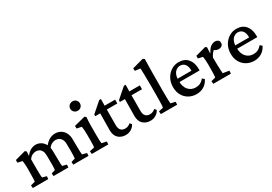

<svg xmlns="http://www.w3.org/2000/svg" viewBox="20 -1480 3236 2288"><g transform="rotate(-30 1638.5 -335.5)"><path d="M27.3 0 24.4 -38.1 85 -53.7Q85.9 -58.6 86.9 -70.3Q87.9 -82 88.9 -103Q89.8 -124 89.8 -155.3L90.8 -230.5Q90.8 -251 89.8 -271Q88.9 -291 86.9 -309.1Q85 -327.1 82 -339.8L19.5 -353.5V-389.6L164.1 -428.7L183.6 -412.1L178.7 -358.4L181.6 -357.4Q211.9 -396.5 245.1 -413.6Q278.3 -430.7 313.5 -430.7Q348.6 -430.7 381.3 -411.6Q414.1 -392.6 434.6 -354.5Q455.1 -316.4 455.1 -256.8L457 -154.3Q457 -120.1 458 -91.8Q459 -63.5 461.9 -53.7L519.5 -38.1L516.6 0H312.5L309.6 -38.1L362.3 -53.7Q363.3 -61.5 364.3 -74.7Q365.2 -87.9 365.7 -106.4Q366.2 -125 366.2 -149.4L365.2 -252Q365.2 -291 353 -314.9Q340.8 -338.9 320.8 -349.6Q300.8 -360.4 277.3 -360.4Q250 -360.4 224.6 -347.2Q199.2 -334 180.7 -306.6V-161.1Q180.7 -120.1 182.1 -91.3Q183.6 -62.5 186.5 -53.7L243.2 -38.1L240.2 0ZM585 0 582 -38.1 635.7 -53.7Q637.7 -61.5 638.2 -74.7Q638.7 -87.9 639.6 -106.4Q640.6 -125 640.6 -149.4L639.6 -248Q639.6 -289.1 626.5 -313.5Q613.3 -337.9 592.3 -349.1Q571.3 -360.4 548.8 -360.4Q518.6 -360.4 492.2 -346.2Q465.8 -332 446.3 -301.8L424.8 -338.9Q459 -384.8 497.6 -407.7Q536.1 -430.7 580.1 -430.7Q623 -430.7 657.2 -410.2Q691.4 -389.6 710.4 -352.1Q729.5 -314.5 729.5 -261.7L730.5 -154.3Q730.5 -120.1 731.9 -91.8Q733.4 -63.5 735.4 -53.7L795.9 -38.1L793.9 0Z M838.9 0 835.9 -39.1 901.4 -53.7Q902.3 -57.6 903.3 -68.8Q904.3 -80.1 905.3 -101.1Q906.2 -122.1 906.2 -155.3V-224.6Q906.2 -259.8 904.3 -289.6Q902.3 -319.3 898.4 -339.8L833 -353.5V-389.6L985.4 -428.7L1003.9 -413.1Q1001 -382.8 999.5 -353Q998 -323.2 998 -284.2V-161.1Q998 -120.1 999.5 -90.8Q1001 -61.5 1002.9 -53.7L1068.4 -39.1L1066.4 0ZM953.1 -529.3Q923.8 -529.3 904.8 -548.3Q885.7 -567.4 885.7 -593.8Q885.7 -620.1 904.8 -639.2Q923.8 -658.2 953.1 -658.2Q982.4 -658.2 1000.5 -639.2Q1018.6 -620.1 1018.6 -593.8Q1018.6 -567.4 1000.5 -548.3Q982.4 -529.3 953.1 -529.3Z M1431.6 -67.4Q1414.1 -32.2 1379.9 -12.2Q1345.7 7.8 1306.6 7.8Q1245.1 7.8 1205.1 -28.8Q1165 -65.4 1165 -140.6L1168 -369.1H1099.6V-392.6L1237.3 -512.7H1260.7L1258.8 -392.6L1257.8 -154.3Q1257.8 -107.4 1278.8 -85Q1299.8 -62.5 1338.9 -62.5Q1359.4 -62.5 1378.4 -70.8Q1397.5 -79.1 1412.1 -92.8ZM1216.8 -369.1V-421.9H1403.3V-369.1Z M1771.5 -67.4Q1753.9 -32.2 1719.7 -12.2Q1685.5 7.8 1646.5 7.8Q1585 7.8 1544.9 -28.8Q1504.9 -65.4 1504.9 -140.6L1507.8 -369.1H1439.5V-392.6L1577.1 -512.7H1600.6L1598.6 -392.6L1597.7 -154.3Q1597.7 -107.4 1618.7 -85Q1639.6 -62.5 1678.7 -62.5Q1699.2 -62.5 1718.3 -70.8Q1737.3 -79.1 1752 -92.8ZM1556.6 -369.1V-421.9H1743.2V-369.1Z M1789.1 0 1786.1 -39.1 1849.6 -53.7Q1851.6 -62.5 1852.5 -86.4Q1853.5 -110.4 1854.5 -147.5Q1855.5 -184.6 1855.5 -231.4V-354.5Q1855.5 -389.6 1855 -427.2Q1854.5 -464.8 1854 -498Q1853.5 -531.2 1852.5 -556.2Q1851.6 -581.1 1850.6 -591.8L1778.3 -601.6L1776.4 -636.7L1930.7 -678.7L1952.1 -664.1Q1951.2 -623 1950.2 -582.5Q1949.2 -542 1948.7 -492.7Q1948.2 -443.4 1948.2 -373L1947.3 -220.7Q1947.3 -159.2 1948.7 -111.8Q1950.2 -64.5 1952.1 -53.7L2015.6 -39.1L2013.7 0Z M2281.2 7.8Q2222.7 7.8 2175.8 -18.6Q2128.9 -44.9 2102.1 -92.8Q2075.2 -140.6 2075.2 -204.1Q2075.2 -272.5 2104.5 -323.7Q2133.8 -375 2180.7 -403.3Q2227.5 -431.6 2282.2 -430.7Q2362.3 -429.7 2405.8 -378.4Q2449.2 -327.1 2449.2 -239.3V-219.7H2155.3V-265.6H2376L2363.3 -249V-273.4Q2363.3 -326.2 2339.4 -356Q2315.4 -385.7 2274.4 -385.7Q2248 -385.7 2224.1 -370.1Q2200.2 -354.5 2186 -323.2Q2171.9 -292 2171.9 -245.1V-230.5Q2171.9 -154.3 2210.4 -110.4Q2249 -66.4 2311.5 -66.4Q2345.7 -66.4 2372.6 -79.6Q2399.4 -92.8 2425.8 -123L2452.1 -98.6Q2424.8 -44.9 2380.4 -18.6Q2335.9 7.8 2281.2 7.8Z M2510.7 0 2507.8 -38.1 2568.4 -53.7Q2569.3 -57.6 2570.3 -70.3Q2571.3 -83 2572.3 -104.5Q2573.2 -126 2573.2 -155.3L2574.2 -230.5Q2574.2 -262.7 2571.8 -291Q2569.3 -319.3 2565.4 -339.8L2502.9 -353.5V-389.6L2646.5 -428.7L2664.1 -414.1L2660.2 -334L2663.1 -333Q2691.4 -388.7 2721.2 -408.2Q2751 -427.7 2779.3 -427.7Q2802.7 -427.7 2819.3 -415.5Q2835.9 -403.3 2835.9 -377.9Q2835.9 -352.5 2818.4 -338.9Q2800.8 -325.2 2774.4 -325.2Q2754.9 -325.2 2738.3 -333Q2721.7 -340.8 2705.1 -356.4L2724.6 -351.6Q2708 -339.8 2692.4 -320.3Q2676.8 -300.8 2664.1 -272.5L2665 -186.5Q2666 -158.2 2667 -131.3Q2668 -104.5 2668.9 -84Q2669.9 -63.5 2670.9 -53.7L2755.9 -40L2752.9 0Z M3075.2 7.8Q3016.6 7.8 2969.7 -18.6Q2922.9 -44.9 2896 -92.8Q2869.1 -140.6 2869.1 -204.1Q2869.1 -272.5 2898.4 -323.7Q2927.7 -375 2974.6 -403.3Q3021.5 -431.6 3076.2 -430.7Q3156.2 -429.7 3199.7 -378.4Q3243.2 -327.1 3243.2 -239.3V-219.7H2949.2V-265.6H3169.9L3157.2 -249V-273.4Q3157.2 -326.2 3133.3 -356Q3109.4 -385.7 3068.4 -385.7Q3042 -385.7 3018.1 -370.1Q2994.1 -354.5 2980 -323.2Q2965.8 -292 2965.8 -245.1V-230.5Q2965.8 -154.3 3004.4 -110.4Q3043 -66.4 3105.5 -66.4Q3139.6 -66.4 3166.5 -79.6Q3193.4 -92.8 3219.7 -123L3246.1 -98.6Q3218.8 -44.9 3174.3 -18.6Q3129.9 7.8 3075.2 7.8Z"/></g></svg>

Font: Crimson Pro Medium
Style: Regular
Weight: 500
Designer: Jacques Le Bailly
Foundry: Baron von Fonthausen
Version: Version 1.003